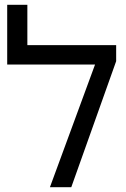

<svg xmlns="http://www.w3.org/2000/svg" viewBox="-20 -780 524 800"><path d="M277 0 464 -525V-592H94V-760H10V-511H376L188 0Z"/></svg>

Font: Noto Sans Hebrew Extra Condensed
Style: Regular
Weight: 400
Width: 2
Designer: Monotype Design Team
Foundry: Monotype Imaging Inc.
Version: 1.000